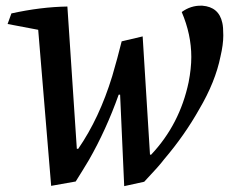

<svg xmlns="http://www.w3.org/2000/svg" viewBox="-20 -631 803 665"><path d="M410.2 13.7 396 -303.2H391.1Q347.7 -181.2 288.1 -77.1Q268.1 -43.5 242.2 -2.4L157.2 12.7L112.3 -527.8L6.3 -547.9L19.5 -584.5Q121.1 -606.9 213.4 -608.4L246.1 -115.7H251Q324.2 -221.7 368.7 -367.2Q387.2 -430.2 401.4 -487.8L474.1 -504.9L499.5 -95.2H503.4Q602.5 -200.2 633.3 -346.2Q642.6 -394 642.6 -433.6Q642.6 -511.7 609.4 -589.4Q641.1 -612.3 677.7 -611.3H680.7Q738.3 -606.9 750 -551.8Q753.4 -538.1 753.4 -508.3Q753.4 -476.6 743.7 -435.5Q726.1 -347.7 669.9 -252.4Q618.7 -161.6 548.3 -79.1Q531.7 -56.6 479.5 -1.5Z"/></svg>

Font: Neuton Cursive
Style: Regular
Weight: 500
Designer: Brian M Zick
Version: Version 1.43